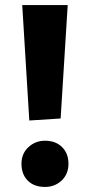

<svg xmlns="http://www.w3.org/2000/svg" viewBox="-20 -727 356 760"><path d="M220 -258 96 -250 68 -707H248ZM158 -170Q200 -170 225.5 -145Q251 -120 251 -79Q251 -38 224 -12.5Q197 13 158 13Q115 13 90 -12Q65 -37 65 -79Q65 -119 92.5 -144.5Q120 -170 158 -170Z"/></svg>

Font: Bitter Pro ExtraBold
Style: Regular
Weight: 800
Designer: Sol Matas, and Bitter project Authors
Foundry: Sol Matas
Version: Version 1.010